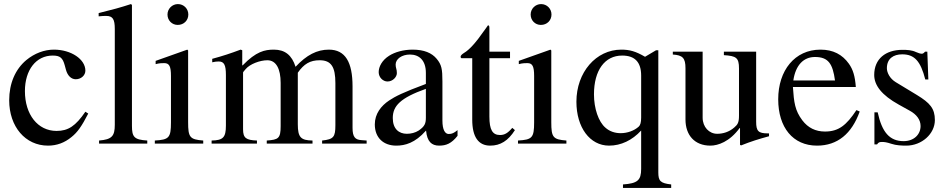

<svg xmlns="http://www.w3.org/2000/svg" viewBox="-20 -703 4638 940"><path d="M398 -156C350 -86 314 -62 257 -62C165 -62 102 -142 102 -257C102 -361 157 -431 238 -431C274 -431 287 -420 297 -383L303 -361C311 -332 329 -315 351 -315C377 -315 398 -334 398 -357C398 -413 328 -460 244 -460C197 -460 149 -442 109 -409C55 -364 25 -295 25 -212C25 -83 104 10 215 10C258 10 296 -4 330 -32C360 -56 380 -85 412 -147Z M701 0V-15C637 -19 626 -32 626 -87V-679L621 -683C569 -666 532 -656 463 -639V-623C479 -625 492 -625 500 -625C532 -625 542 -609 542 -561V-92C542 -37 528 -20 465 -15V0Z M975 0V-15C909 -20 901 -31 901 -105V-456L897 -460L742 -405V-389C760 -394 775 -394 784 -394C809 -394 817 -378 817 -331V-104C817 -28 807 -19 738 -15V0ZM902 -632C902 -660 880 -683 851 -683C823 -683 800 -660 800 -632C800 -603 822 -581 850 -581C880 -581 902 -603 902 -632Z M1775 0V-15L1749 -17C1719 -19 1706 -32 1706 -77V-280C1706 -398 1671 -460 1590 -460C1532 -460 1481 -434 1427 -376C1409 -433 1375 -460 1321 -460C1276 -460 1234 -451 1168 -383H1166V-457L1158 -460C1107 -441 1074 -430 1019 -415V-398C1032 -401 1040 -402 1051 -402C1077 -402 1086 -385 1086 -336V-88C1086 -30 1072 -16 1016 -15V0H1238V-15C1185 -17 1170 -27 1170 -70V-348C1170 -350 1176 -357 1183 -365C1203 -389 1252 -408 1289 -408C1332 -408 1354 -366 1354 -297V-86C1354 -25 1343 -19 1286 -15V0H1510V-15C1453 -16 1438 -30 1438 -95V-347C1468 -390 1498 -408 1545 -408C1602 -408 1622 -375 1622 -296V-90C1622 -32 1613 -21 1557 -15V0Z M2065 -127C2065 -98 2059 -84 2030 -64C2013 -53 1992 -48 1972 -48C1933 -48 1903 -72 1903 -125C1903 -156 1913 -180 1937 -202C1962 -225 2003 -246 2065 -268ZM2220 -66C2203 -52 2193 -47 2177 -47C2159 -47 2146 -67 2146 -113V-304C2146 -365 2142 -386 2118 -415C2094 -444 2056 -460 2000 -460C1955 -460 1913 -448 1885 -430C1850 -408 1834 -376 1834 -350C1834 -323 1856 -304 1877 -304C1903 -304 1923 -326 1923 -345C1923 -366 1917 -369 1917 -387C1917 -414 1947 -436 1987 -436C2032 -436 2065 -408 2065 -346V-292C1952 -250 1915 -231 1885 -211C1846 -185 1815 -146 1815 -94C1815 -28 1858 10 1920 10C1963 10 2012 -3 2065 -63H2066C2071 -10 2093 10 2130 10C2164 10 2190 0 2220 -38Z M2488 -77C2466 -51 2450 -42 2428 -42C2391 -42 2376 -68 2376 -132V-418H2477V-450H2376V-566C2376 -576 2374 -579 2369 -579C2363 -569 2355 -560 2349 -551C2311 -496 2278 -459 2252 -444C2241 -437 2235 -431 2235 -425C2235 -422 2236 -420 2239 -418H2292V-117C2292 -33 2322 10 2380 10C2430 10 2468 -14 2501 -66Z M2753 0V-15C2687 -20 2679 -31 2679 -105V-456L2675 -460L2520 -405V-389C2538 -394 2553 -394 2562 -394C2587 -394 2595 -378 2595 -331V-104C2595 -28 2585 -19 2516 -15V0ZM2680 -632C2680 -660 2658 -683 2629 -683C2601 -683 2578 -660 2578 -632C2578 -603 2600 -581 2628 -581C2658 -581 2680 -603 2680 -632Z M3119 -127C3119 -104 3115 -90 3107 -83C3085 -63 3051 -51 3019 -51C2990 -51 2964 -60 2944 -78C2910 -107 2888 -172 2888 -241C2888 -359 2941 -431 3026 -431C3088 -431 3119 -399 3119 -333ZM3266 217V200C3213 194 3203 183 3203 141V-457H3192L3138 -425C3092 -452 3062 -460 3022 -460C2898 -460 2802 -349 2802 -205C2802 -79 2868 10 2962 10C3020 10 3075 -16 3119 -64V124C3119 180 3101 195 3030 200V217Z M3745 -50H3739C3693 -50 3682 -61 3682 -107V-450H3524V-433C3584 -429 3598 -421 3598 -368V-137C3598 -102 3591 -93 3575 -79C3550 -57 3520 -48 3491 -48C3452 -48 3420 -81 3420 -127V-450H3274V-436C3322 -433 3336 -419 3336 -369V-118C3336 -41 3381 10 3458 10C3495 10 3552 -9 3601 -76H3603V6L3608 9C3658 -11 3694 -22 3745 -36Z M3864 -309C3875 -384 3914 -424 3970 -424C4036 -424 4057 -390 4068 -309ZM4173 -164C4124 -90 4086 -59 4019 -59C3973 -59 3936 -77 3908 -114C3872 -162 3867 -201 3862 -277H4170C4166 -331 4156 -363 4136 -391C4104 -436 4059 -460 3997 -460C3871 -460 3790 -358 3790 -217C3790 -79 3862 10 3980 10C4080 10 4150 -48 4189 -157Z M4365 -301C4337 -318 4322 -347 4322 -369C4322 -416 4354 -437 4397 -437C4457 -437 4487 -404 4510 -314H4525L4520 -450H4509C4501 -441 4497 -440 4493 -440C4486 -440 4476 -443 4465 -448C4444 -458 4422 -459 4398 -459C4316 -459 4260 -415 4260 -336C4260 -285 4297 -237 4380 -191L4434 -161C4467 -143 4487 -117 4487 -86C4487 -45 4455 -12 4404 -12C4335 -12 4298 -56 4277 -153H4261V4H4274C4280 -6 4286 -8 4298 -8C4309 -8 4320 -7 4344 1C4367 9 4396 10 4417 10C4493 10 4557 -48 4557 -115C4557 -172 4533 -199 4469 -238Z"/></svg>

Font: XITS Math
Style: Regular
Weight: 400
Designer: MicroPress Inc., with final additions and corrections provided by Coen Hoffman, Elsevier (retired)
Version: Version 1.302